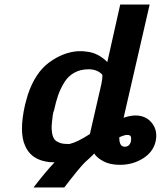

<svg xmlns="http://www.w3.org/2000/svg" viewBox="-20 -707 710 848"><path d="M91 -246Q99 -276 103 -289Q136 -387 198 -432Q260 -477 326 -481Q344 -482 362 -479Q413 -474 454 -433L511 -687H641L526 -187Q556 -197 578 -197Q625 -197 651.5 -163Q678 -129 667 -81Q656 -35 611 -7Q566 21 510 21Q466 21 437 5.5Q408 -10 396 -29Q390 -22 376 -9Q362 4 355 10Q328 37 264 121H128Q181 52 221 10Q197 10 180 6Q115 -7 91 -63Q63 -124 91 -246ZM219 -221Q215 -212 213 -198Q211 -184 209.5 -167.5Q208 -151 208 -148Q208 -122 213.5 -105.5Q219 -89 231.5 -82Q244 -75 255 -73Q266 -71 284 -71H287Q288 -71 289 -72H290Q321 -79 377 -115L428 -337Q433 -360 432 -377Q410 -401 371 -401Q335 -401 307.5 -385.5Q280 -370 263 -341.5Q246 -313 236.5 -285.5Q227 -258 219 -221ZM507 -101Q506 -59 531 -59Q552 -59 558 -82Q563 -107 550 -110Q548 -111 537 -111Q528 -110 507 -101Z"/></svg>

Font: Coval
Style: ExtraBold Italic
Weight: 800
Foundry: Context Ltd
Version: Version 001.000